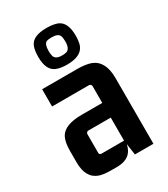

<svg xmlns="http://www.w3.org/2000/svg" viewBox="-180 -802 785 895"><g transform="rotate(-30 212.0 -354.0)"><path d="M269.5 -81.1H148.4Q136.7 -81.1 136.7 -92.8V-193.4Q138.7 -204.1 148.4 -205.1H269.5ZM182.6 8.8Q258.8 7.8 272.5 -60.5L281.2 0H380.9V-354.5Q380.9 -446.3 319.3 -469.7Q291 -479.5 246.1 -479.5H58.6V-386.7H257.8Q268.6 -384.8 269.5 -375V-284.2H159.2Q66.4 -284.2 41 -238.3Q27.3 -211.9 27.3 -166V-103.5Q27.3 -17.6 88.9 2Q112.3 8.8 145.5 8.8ZM319.3 -618.2Q319.3 -688.5 279.3 -707Q255.9 -716.8 217.8 -716.8Q144.5 -716.8 127 -675.8Q118.2 -654.3 118.2 -618.2Q118.2 -547.9 159.2 -530.3Q181.6 -520.5 217.8 -520.5Q294.9 -520.5 312.5 -567.4Q319.3 -587.9 319.3 -618.2ZM173.8 -618.2Q173.8 -655.3 189.5 -663.1Q199.2 -667 217.8 -667Q252.9 -667 259.8 -648.4Q263.7 -637.7 263.7 -618.2Q263.7 -580.1 243.2 -572.3Q232.4 -569.3 217.8 -569.3Q182.6 -569.3 176.8 -591.8Q173.8 -602.5 173.8 -618.2Z"/></g></svg>

Font: Gemunu Libre
Style: Bold
Weight: 700
Designer: Pushpananda Ekanayake, Sol Matas, Kosala Senevirathne
Foundry: Mooniak
Version: Version 1.001